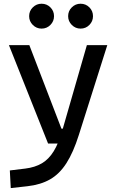

<svg xmlns="http://www.w3.org/2000/svg" viewBox="-20 -755 626 1010"><path d="M36.6 234.4 31.7 141.6 112.8 131.8Q164.1 125.5 200.4 104Q236.8 82.5 262.7 40.3Q288.6 -2 308.1 -70.3L437 -517.6H544.4L395 -45.9Q365.7 46.9 329.3 103.5Q293 160.2 243.4 188.5Q193.8 216.8 124.5 224.6ZM232.9 0 26.9 -517.6H134.3L303.2 -78.1H318.8V0ZM403.8 -604.5Q377 -604.5 357.7 -623.8Q338.4 -643.1 338.4 -669.9Q338.4 -697.3 357.7 -716.3Q377 -735.4 403.8 -735.4Q431.2 -735.4 450.2 -716.3Q469.2 -697.3 469.2 -669.9Q469.2 -643.1 450.2 -623.8Q431.2 -604.5 403.8 -604.5ZM198.7 -604.5Q171.9 -604.5 152.6 -623.8Q133.3 -643.1 133.3 -669.9Q133.3 -697.3 152.6 -716.3Q171.9 -735.4 198.7 -735.4Q226.1 -735.4 245.1 -716.3Q264.2 -697.3 264.2 -669.9Q264.2 -643.1 245.1 -623.8Q226.1 -604.5 198.7 -604.5Z"/></svg>

Font: Cascadia Mono
Style: Regular
Weight: 400
Monospace: yes
Designer: Aaron Bell
Foundry: Saja Typeworks
Version: Version 2102.003